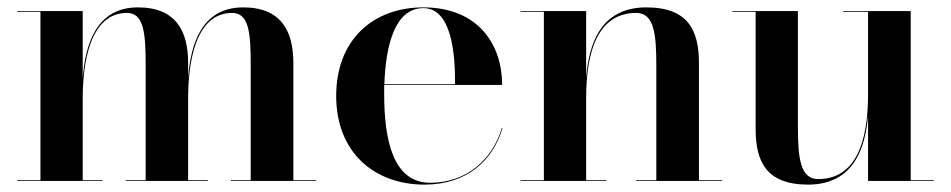

<svg xmlns="http://www.w3.org/2000/svg" viewBox="-20 -490 2575 520"><path d="M26.5 -2V0H258V-2H204V-223C204 -316.5 222.5 -455 324 -455C370.5 -455 374.5 -397 374.5 -313V-2H320.5V0H543V-2H489.5V-223C489.5 -316.5 507.5 -455 609 -455C655.5 -455 659 -397 659 -313V-2H605.5V0H836.5V-2H774.5V-319C774.5 -406 741.5 -470 638.5 -470C525 -470 496 -368.5 489.5 -278.5V-319C489.5 -406 456.5 -470 353.5 -470C240 -470 211 -368.5 204 -278V-460H26.5V-458H89.5V-2Z M1341 -143H1339C1314 -59.5 1245 5 1145 5C1043.5 5 1020.5 -113.5 1020.5 -235C1020.5 -243.5 1020.5 -251.5 1020.5 -260H1340C1340 -369 1275.5 -470 1126.5 -470C990.5 -470 890.5 -382.5 890.5 -230C890.5 -77.5 993.5 10 1129.5 10C1245.5 10 1315 -56 1341 -143ZM1126.5 -468C1203 -468 1213 -345 1212.5 -262H1021C1024.5 -367 1049.5 -468 1126.5 -468Z M1390 -2V0H1622.5V-2H1567.5V-223C1567.5 -312.5 1582 -455 1703 -455C1752 -455 1757.5 -397 1757.5 -313V-2H1703V0H1935.5V-2H1873V-319C1873 -406 1845 -470 1730.5 -470C1605 -470 1574.5 -368.5 1567.5 -278.5V-460H1390V-458H1453V-2Z M2141 -460H1963.5V-458H2026.5V-141C2026.5 -54 2054 10 2168.5 10C2291.5 10 2323.5 -88 2331 -177V0H2509V-2H2446.5V-460H2263.5V-458H2331V-237C2331 -147.5 2317 -5 2196 -5C2147 -5 2141 -63 2141 -147Z"/></svg>

Font: Bodoni* 96pt Medium
Style: Regular
Weight: 500
Version: Version 2.3